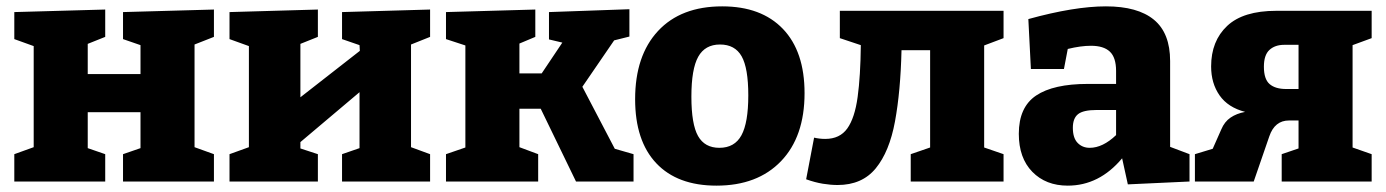

<svg xmlns="http://www.w3.org/2000/svg" viewBox="-20 -571 4360 604"><path d="M25 0V-86L86 -108V-426L25 -448V-533L311 -541V-455L256 -433V-338H422V-429L367 -448V-533L653 -541V-455L592 -431V-108L653 -86V0H367V-86L422 -105V-218H256V-105L311 -86V0Z M702 0V-86L763 -108V-426L702 -448V-533L980 -541V-455L925 -433V-265L1112 -411L1111 -429L1056 -448V-533L1333 -541V-455L1273 -431V-108L1333 -86V0H1056V-86L1111 -105V-281L925 -124V-104L980 -86V0Z M1383 0V-86L1444 -107V-428L1383 -448V-533L1664 -541V-455L1614 -434V-340H1684L1749 -437L1707 -447V-533L1960 -542V-456L1912 -444L1812 -298L1914 -103L1973 -86V0H1792L1681 -229H1614V-108L1673 -86V0Z M2252 -551Q2375 -551 2443 -480Q2511 -409 2511 -278Q2511 -141 2437 -64Q2363 13 2234 13Q2111 13 2044.5 -57.5Q1978 -128 1978 -259Q1978 -396 2050 -473.5Q2122 -551 2252 -551ZM2245 -431Q2198 -431 2176.5 -392.5Q2155 -354 2155 -267Q2155 -180 2176 -143Q2197 -106 2243 -106Q2291 -106 2312.5 -145.5Q2334 -185 2334 -271Q2334 -357 2313 -394Q2292 -431 2245 -431Z M2615 11Q2593 11 2568.5 7Q2544 3 2516 -7L2541 -138Q2558 -134 2576 -134Q2622 -134 2645.5 -167Q2669 -200 2678 -266Q2687 -332 2688 -429L2622 -451V-537H3137V-451L3076 -428V-107L3137 -86V0H2845V-86L2906 -107V-413H2816Q2813 -284 2795.5 -189Q2778 -94 2735 -41.5Q2692 11 2615 11Z M3528 9 3510 -73Q3438 13 3339 13Q3270 13 3227.5 -30.5Q3185 -74 3185 -150Q3185 -234 3239.5 -270.5Q3294 -307 3402 -307H3491V-348Q3491 -390 3471.5 -408.5Q3452 -427 3412 -427Q3380 -427 3339 -417L3327 -354H3223L3215 -511Q3360 -551 3459 -551Q3559 -551 3610 -509Q3661 -467 3661 -379V-109L3722 -86V0ZM3355 -169Q3355 -137 3370 -121.5Q3385 -106 3408 -106Q3449 -106 3491 -146V-225H3430Q3388 -225 3371.5 -212Q3355 -199 3355 -169Z M3739 0V-86L3795 -103L3822 -164Q3832 -188 3851 -201Q3870 -214 3897 -219Q3843 -233 3816.5 -271Q3790 -309 3790 -362Q3790 -442 3840.5 -489.5Q3891 -537 3995 -537H4295V-451L4235 -429V-107L4295 -86V0H4012V-86L4065 -104V-192H4035Q3990 -192 3973 -142L3924 0ZM4026 -291H4065V-430H4020Q3991 -430 3973.5 -414Q3956 -398 3956 -361Q3956 -322 3974 -306.5Q3992 -291 4026 -291Z"/></svg>

Font: Bitter ExtraBold
Style: Regular
Weight: 800
Designer: Sol Matas, and Bitter project Authors
Foundry: Sol Matas
Version: Version 2.001